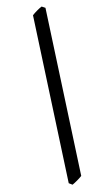

<svg xmlns="http://www.w3.org/2000/svg" viewBox="-174 -755 564 974"><g transform="rotate(-20 108.5 -267.5)"><path d="M212.9 -706.1 91.8 157.2Q83 163.1 64.5 171.9Q45.9 180.7 35.2 184.1L19.5 170.4L140.6 -692.4Q153.3 -700.2 168.5 -707.5Q183.6 -714.8 196.8 -718.8Z"/></g></svg>

Font: Dai Banna SIL Medium
Style: Italic
Weight: 500
Italic angle: -11°
Designer: Victor Gaultney
Foundry: SIL International
Version: Version 4.000